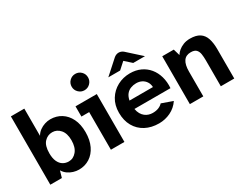

<svg xmlns="http://www.w3.org/2000/svg" viewBox="-83 -1231 2182 1723"><g transform="rotate(-30 1008.5 -369.0)"><path d="M348.7 12Q320.2 12 291 3.1Q261.7 -5.8 236.7 -23.7Q211.6 -41.7 195.8 -68.5L176.2 0H56.6V-708H195.8V-426.1Q211.6 -453.7 236.7 -472Q261.7 -490.3 291 -499.6Q320.2 -508.9 348.7 -508.9Q411.4 -508.9 460.7 -478Q510 -447.1 538.3 -389.6Q566.6 -332.1 566.6 -250.9Q566.6 -169.7 538.3 -110.6Q510 -51.4 460.7 -19.7Q411.4 12 348.7 12ZM305.6 -97.4Q353.3 -97.4 386.9 -137.8Q420.6 -178.3 420.6 -250.9Q420.6 -322.8 386.9 -361.2Q353.3 -399.5 305.6 -399.5Q257 -399.5 223.4 -363.2Q189.7 -326.9 189.7 -248.4Q189.7 -195.9 205.2 -162.6Q220.7 -129.2 247 -113.3Q273.3 -97.4 305.6 -97.4Z M684.3 0V-390H603.9V-496H824.4V0ZM746.7 -580.3Q712 -580.3 687 -605.3Q662 -630.2 662 -664.8Q662 -700.7 687 -725.2Q712 -749.7 746.6 -749.7Q782.5 -749.7 807 -725.1Q831.5 -700.5 831.5 -665Q831.5 -630.2 806.9 -605.3Q782.3 -580.3 746.7 -580.3Z M1179.1 12Q1099.4 12 1039.3 -20.1Q979.2 -52.1 945.9 -111Q912.5 -169.9 912.5 -250.2Q912.5 -329.2 948.2 -387.2Q983.8 -445.1 1043.2 -477Q1102.6 -508.9 1173.8 -508.9Q1234.4 -508.9 1282.7 -486.6Q1330.9 -464.3 1364.1 -424Q1397.2 -383.7 1412.8 -329.2Q1428.3 -274.8 1423.5 -211.2H1050.1Q1055.7 -180.1 1068.1 -158.6Q1080.6 -137.2 1097.9 -123.7Q1115.2 -110.1 1135.4 -103.9Q1155.6 -97.7 1175.8 -97.7Q1212.1 -97.7 1238.2 -108.8Q1264.2 -119.9 1278.8 -137L1392.3 -96.7Q1355.6 -42.4 1298.7 -15.2Q1241.7 12 1179.1 12ZM1049.4 -298.5H1292.3Q1290.6 -331.1 1275.2 -354.5Q1259.7 -378 1234.7 -390.8Q1209.7 -403.6 1177.1 -403.6Q1148.1 -403.6 1121.3 -393.4Q1094.5 -383.3 1075.9 -360.5Q1057.2 -337.7 1049.4 -298.5ZM989 -574.2 1129.4 -700.4Q1139.6 -709.6 1152.6 -714.9Q1165.6 -720.2 1179.4 -720.2Q1193.2 -720.2 1206.2 -714.9Q1219.2 -709.6 1229.2 -700.4L1368.9 -574.2H1247.2L1179.2 -635.2L1111.4 -574.2Z M1502.6 0V-496H1622.2L1641.8 -428.3Q1653.4 -448.2 1674.9 -466.3Q1696.4 -484.4 1726.9 -496.7Q1757.4 -508.9 1796.1 -508.9Q1859.4 -508.9 1895.8 -484.9Q1932.2 -460.9 1947.4 -415.1Q1962.6 -369.4 1962.6 -304.3V0H1823.3V-268.7Q1823.3 -304.3 1818.8 -333.9Q1814.2 -363.6 1797.2 -381.5Q1780.2 -399.5 1741.1 -399.5Q1690.7 -399.5 1666.2 -363.7Q1641.8 -327.9 1641.8 -257.6V0Z"/></g></svg>

Font: Atkinson Hyperlegible Next
Style: Regular
Weight: 400
Designer: Elliott Scott, Megan Eiswerth, Linus Boman, Theodore Petrosky, Letters from Sweden
Foundry: Applied Design Works, Letters from Sweden
Version: Version 2.001